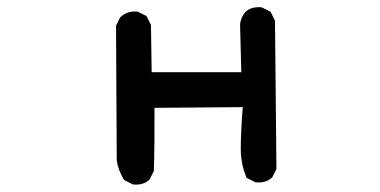

<svg xmlns="http://www.w3.org/2000/svg" viewBox="-20 -480 1040 526"><path d="M342.3 24.4 322.8 14.6 320.3 13.2 318.8 11.2Q315.4 5.4 312.3 -1Q309.1 -7.3 306.6 -13.9Q304.2 -20.5 302.5 -27.3Q300.8 -34.2 299.8 -41.5V-42.5V-43L297.9 -407.2V-409.7L298.8 -411.6L308.6 -431.2L309.6 -432.6L311 -434.1Q329.6 -450.7 355.5 -448.2H357.4L358.9 -447.3L378.4 -437.5L381.3 -436L382.8 -433.1L392.6 -413.6L393.6 -411.6V-409.2L395.5 -282.2H641.1L637.7 -412.6V-413.6V-414.1Q640.1 -432.6 651.9 -446.8L652.3 -447.3L652.8 -447.8Q669.4 -462.4 695.3 -460H697.3L698.7 -459L718.3 -449.2L721.2 -447.8L722.7 -444.8L732.4 -425.3L733.4 -423.3V-420.9L737.3 -19.5V-17.1L736.3 -15.1L726.6 4.4L725.6 6.3L724.1 7.3Q707.5 22 681.6 19.5H679.7L678.2 18.6L658.7 8.8L655.3 7.3L654.3 3.9Q639.6 -31.2 639.6 -73.7Q639.6 -92.8 640.9 -121.1Q642.1 -149.4 645 -186.5L403.3 -184.6Q403.3 -131.8 403.1 -97.2Q402.8 -62.5 402.3 -41.3Q401.9 -20 401.4 -12.7V-10.7L400.4 -9.3L390.6 10.3L389.6 12.2L388.2 13.2Q371.6 27.8 345.7 25.4H343.8Z"/></svg>

Font: NaikaiFont
Style: Bold
Weight: 700
Version: Version 1.89